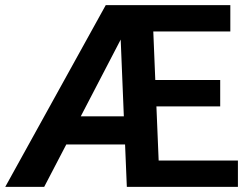

<svg xmlns="http://www.w3.org/2000/svg" viewBox="-20 -731 978 751"><path d="M910.6 -103V0H476.1L469.2 -166H239.3L152.8 0H0.5L393.6 -710.9H880.9V-607.9H579.6L587.4 -418H841.3V-314.9H591.8L600.6 -103ZM295.9 -275.9H464.4L452.1 -576.2Z"/></svg>

Font: Vazirmatn UI FD SemiBold
Style: Regular
Weight: 600
Designer: Saber Rastikerdar
Foundry: Saber Rastikerdar
Version: Version 33.003